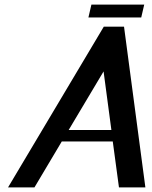

<svg xmlns="http://www.w3.org/2000/svg" viewBox="-20 -816 663 836"><path d="M378 -796 365 -740H595L608 -796ZM520 -700H432L15 0H130L249 -200H471L498 0H613ZM431 -505 465 -250H279Z"/></svg>

Font: Pfennig
Style: BoldItalic
Weight: 700
Italic angle: -13°
Version: Version 20100423